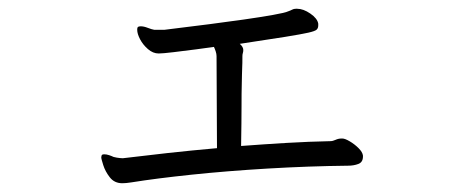

<svg xmlns="http://www.w3.org/2000/svg" viewBox="-20 -422 1040 438"><path d="M808 -65Q808 -52 797.5 -48Q787 -44 774 -44Q684 -43 591 -37.5Q498 -32 417 -23.5Q336 -15 280 -6Q273 -5 268.5 -4.5Q264 -4 259 -4Q241 -4 230.5 -17.5Q220 -31 215.5 -45.5Q211 -60 211 -62Q211 -67 213 -69Q215 -70 218 -70Q223 -70 229 -68Q235 -66 239 -64Q247 -62 253 -61.5Q259 -61 260 -61Q309 -67 363.5 -73Q418 -79 475 -84L474 -294Q474 -299 472 -305Q470 -311 468 -315Q455 -313 428 -309.5Q401 -306 376 -303Q351 -300 342 -300Q329 -300 317.5 -310Q306 -320 299.5 -332.5Q293 -345 293 -354Q293 -360 295.5 -361Q298 -362 301 -362Q308 -362 317 -358.5Q326 -355 332 -354H355Q362 -355 391 -358.5Q420 -362 459 -367Q498 -372 536.5 -377.5Q575 -383 603 -388Q631 -393 637 -396Q643 -398 646.5 -400Q650 -402 655 -402H658Q672 -402 688 -391Q704 -380 706 -368V-364Q706 -358 702.5 -354.5Q699 -351 683.5 -347.5Q668 -344 631 -338Q594 -332 527 -322Q535 -315 535 -308Q535 -304 534 -301Q533 -298 533 -294Q533 -276 532.5 -268Q532 -260 532 -252Q532 -244 531.5 -228Q531 -212 531 -179.5Q531 -147 530 -89Q583 -93 634 -96Q685 -99 734 -100Q739 -100 745.5 -103Q752 -106 759 -106H761Q767 -106 778 -99.5Q789 -93 798 -84Q807 -75 808 -67Z"/></svg>

Font: QiushuiShotai Bright
Style: Regular
Weight: 400
Designer: Christian Thalmann (Catharsis Fonts)
Version: Version 1.250;